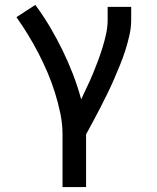

<svg xmlns="http://www.w3.org/2000/svg" viewBox="-20 -548 640 783"><path d="M235 215V0Q235 -43 226 -86Q217 -129 204 -170.5Q191 -212 174 -252Q157 -292 137 -330.5Q117 -369 94.5 -406Q72 -443 47 -478L124 -528Q156 -485 183.5 -438.5Q211 -392 234.5 -344Q258 -296 277.5 -245.5Q297 -195 311 -143Q323 -169 335.5 -195Q348 -221 359 -247.5Q370 -274 380 -301Q390 -328 398.5 -355.5Q407 -383 413 -411Q419 -439 419 -468V-520H515V-468Q515 -436 508 -405Q501 -374 491.5 -344Q482 -314 470 -284.5Q458 -255 445.5 -226Q433 -197 419 -168.5Q405 -140 390.5 -111.5Q376 -83 361 -55.5Q346 -28 331 0V215Z"/></svg>

Font: Zed Mono Medium Extended
Style: Regular
Weight: 500
Width: 7
Monospace: yes
Designer: Belleve Invis
Foundry: Belleve Invis
Version: Version 1.0.0; ttfautohint (v1.8.4)